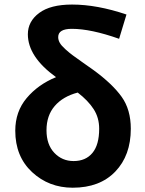

<svg xmlns="http://www.w3.org/2000/svg" viewBox="-20 -832 655 865"><path d="M311.5 -106.4Q366.2 -106.4 396.5 -143.1Q426.8 -179.7 426.8 -252Q426.8 -301.8 401.9 -340.3Q377 -378.9 330.1 -415Q263.7 -397.5 226.6 -354.5Q189.5 -311.5 189.5 -245.1Q189.5 -180.7 224.6 -143.6Q259.8 -106.4 311.5 -106.4ZM549.8 -766.6 516.6 -657.2Q389.6 -702.1 303.7 -702.1Q242.2 -702.1 242.2 -665Q242.2 -651.4 249.5 -638.7Q256.8 -626 275.4 -609.4Q293.9 -592.8 308.1 -582.5Q322.3 -572.3 354.5 -549.3Q386.7 -526.4 402.3 -515.6Q487.3 -453.1 528.3 -395.5Q569.3 -337.9 569.3 -252Q569.3 -131.8 499.5 -59.1Q429.7 13.7 307.6 13.7Q200.2 13.7 124.5 -56.6Q48.8 -127 48.8 -243.2Q48.8 -329.1 100.1 -390.1Q151.4 -451.2 232.4 -484.4Q105.5 -576.2 105.5 -677.7Q105.5 -735.4 156.2 -773.4Q207 -811.5 304.7 -811.5Q417 -811.5 549.8 -766.6Z"/></svg>

Font: Nasu
Style: Bold
Weight: 700
Designer: Ryoko NISHIZUKA (kana &amp; ideographs); Paul D. Hunt (Latin, Greek &amp; Cyrillic); Wenlong ZHANG (bopomofo); Sandoll C
Version: Version 2014.1215